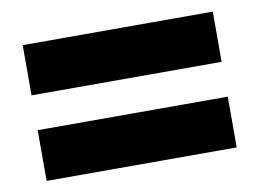

<svg xmlns="http://www.w3.org/2000/svg" viewBox="-50 -599 665 493"><g transform="rotate(-10 283.0 -352.0)"><path d="M530.8 -397.9V-528.8H35.2V-397.9ZM530.8 -174.8V-307.1H35.2V-174.8Z"/></g></svg>

Font: Sahel Black
Style: Bold
Weight: 900
Foundry: Saber Rastikerdar (saber.rastikerdar@gmail.com)
Version: Version 3.4.0